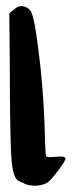

<svg xmlns="http://www.w3.org/2000/svg" viewBox="-20 -673 238 615"><path d="M26.4 -643.6Q36.1 -653.3 48.8 -653.3Q49.8 -653.3 50.8 -653.3Q65.4 -652.3 76.2 -640.6Q88.9 -627.9 102.5 -517.6Q117.2 -407.2 122.1 -287.1Q125 -175.8 127.9 -171.9Q129.9 -168 160.2 -170.9Q189.5 -173.8 189.5 -165Q189.5 -156.2 161.1 -120.1Q142.6 -95.7 132.8 -88.9Q123 -82 105.5 -79.1Q97.7 -78.1 91.8 -78.1Q85.9 -78.1 80.1 -79.1Q75.2 -80.1 71.3 -80.1Q68.4 -81.1 61.5 -83Q55.7 -85.9 54.7 -86.9Q53.7 -86.9 46.9 -89.8Q40 -93.8 39.1 -93.8Q23.4 -101.6 17.6 -152.3Q12.7 -203.1 11.7 -387.7Q11.7 -468.8 9.8 -630.9Q13.7 -633.8 26.4 -643.6Z"/></svg>

Font: CillaFHscript
Style: Medium
Weight: 400
Designer: Cecilia Bingert
Version: Version 001.000